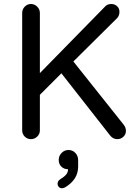

<svg xmlns="http://www.w3.org/2000/svg" viewBox="-20 -708 694 985"><path d="M93.8 -39.1V-641.6Q93.8 -660.2 106.9 -673.8Q120.1 -687.5 138.7 -687.5Q157.2 -687.5 170.9 -673.8Q184.6 -660.2 184.6 -641.6V-333L516.6 -671.9Q529.3 -687.5 550.8 -687.5Q568.4 -687.5 580.6 -676.3Q592.8 -665 592.8 -647.5Q592.8 -628.9 582 -616.2L356.4 -392.6L615.2 -67.4Q626 -53.7 626 -36.1Q626 -18.6 612.8 -6.3Q599.6 5.9 582 5.9Q560.5 5.9 545.9 -11.7L294.9 -332L184.6 -221.7V-39.1Q184.6 -20.5 170.9 -7.3Q157.2 5.9 138.7 5.9Q120.1 5.9 106.9 -7.3Q93.8 -20.5 93.8 -39.1ZM275.4 234.4Q275.4 221.7 287.1 212.9Q309.6 199.2 319.3 187.5Q329.1 175.8 329.1 160.2Q308.6 160.2 294.9 147Q281.2 133.8 281.2 112.3Q281.2 91.8 295.9 76.7Q310.5 61.5 331.1 61.5Q352.5 61.5 366.7 76.7Q380.9 91.8 380.9 114.3V146.5Q380.9 212.9 314.5 252.9Q304.7 257.8 297.9 257.8Q288.1 257.8 281.7 251Q275.4 244.1 275.4 234.4Z"/></svg>

Font: jf-openhuninn-1.1
Style: Regular
Weight: 400
Designer: [Kosugi Maru]
      Designed by Motoya company      

      [Varela Round]
      Joe Prince(Latin component); Avraham Co
Foundry: justfont CO.,LTD.
Version: 1.1